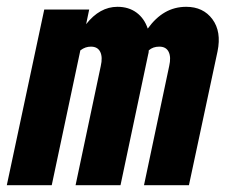

<svg xmlns="http://www.w3.org/2000/svg" viewBox="-42 -544 663 564"><path d="M-22 0 88 -516H220L211 -473Q251 -524 303 -524Q336 -524 359 -507Q382 -490 392 -460Q415 -492 443 -508Q471 -524 505 -524Q555 -524 582 -487.5Q609 -451 597 -393L513 0H381L455 -350Q461 -376 453.5 -391.5Q446 -407 426 -407Q407 -407 395 -396Q395 -393 394.5 -389.5Q394 -386 393 -383L312 0H180L254 -350Q260 -376 252.5 -391.5Q245 -407 225 -407Q217 -407 209.5 -404.5Q202 -402 194 -396L110 0Z"/></svg>

Font: Red Hat Mono
Style: Italic
Weight: 300
Italic angle: -12°
Monospace: yes
Designer: Pentagram, MCKL
Foundry: Pentagram, MCKL
Version: Version 1.023